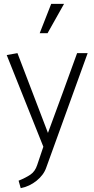

<svg xmlns="http://www.w3.org/2000/svg" viewBox="-20 -762 492 1001"><path d="M247 -742H314L228 -589H187ZM206 3 15 -475 71 -485 230 -69Q268 -173 306.5 -277Q345 -381 382 -485H437L221 112Q208 150 171 180Q134 210 88 219L77 180Q114 165 138.5 148.5Q163 132 174 98Z"/></svg>

Font: Palanquin ExtraLight
Style: Regular
Weight: 275
Designer: Pria Ravichandran
Version: Version 1.001